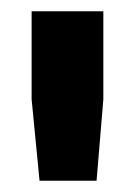

<svg xmlns="http://www.w3.org/2000/svg" viewBox="-20 -750 240 340"><path d="M151 -430 163 -574V-730H36V-574L50 -430Z"/></svg>

Font: Tekne LDO
Style: Bold
Weight: 700
Monospace: yes
Designer: Alessio Laiso, Mario Rullo, Paolo Rosset
Foundry: Alessio Laiso
Version: Version 1.000;hotconv 1.0.109;makeotfexe 2.5.65596